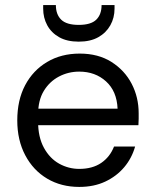

<svg xmlns="http://www.w3.org/2000/svg" viewBox="-20 -724 609 756"><path d="M292 12Q221 12 166 -20.5Q111 -53 79.5 -112.5Q48 -172 48 -250Q48 -330 79 -388.5Q110 -447 165.5 -480Q221 -513 294 -513Q367 -513 419 -480Q471 -447 498.5 -394Q526 -341 526 -278Q526 -268 526 -256.5Q526 -245 525 -231H111V-296H443Q440 -365 397.5 -403.5Q355 -442 292 -442Q249 -442 212 -422.5Q175 -403 152.5 -366Q130 -329 130 -273V-245Q130 -184 153 -142Q176 -100 213 -79.5Q250 -59 292 -59Q344 -59 378.5 -82.5Q413 -106 429 -147H512Q499 -101 469 -65.5Q439 -30 394.5 -9Q350 12 292 12ZM290 -560Q244 -560 213 -577.5Q182 -595 166 -624.5Q150 -654 150 -690V-704H200Q200 -667 221 -646.5Q242 -626 290 -626Q338 -626 359 -646.5Q380 -667 380 -704H431V-690Q431 -654 414.5 -624.5Q398 -595 367 -577.5Q336 -560 290 -560Z"/></svg>

Font: DVN - DM Sans
Style: Regular
Weight: 400
Designer: Colophon Foundry, Jonny Pinhorn
Foundry: Colophon Foundry
Version: Version 4.004;gftools[0.9.30]